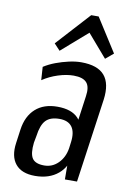

<svg xmlns="http://www.w3.org/2000/svg" viewBox="-87 -827 616 890"><g transform="rotate(10 220.5 -381.5)"><path d="M280 -180 310 -396Q317 -441 299.5 -461Q282 -481 238 -481Q204 -481 165 -468.5Q126 -456 93 -434L89 -496Q114 -512 143.5 -523Q173 -534 204 -541Q235 -548 262 -548Q339 -548 371.5 -510Q404 -472 394 -396L338 0H281ZM141 8Q78 8 49 -27.5Q20 -63 29 -127L38 -192Q47 -256 86 -291Q125 -326 189 -326Q256 -326 287.5 -292Q319 -258 310 -193L301 -128Q292 -63 250 -27.5Q208 8 141 8ZM175 -47Q213 -47 240.5 -74.5Q268 -102 275 -145L279 -176Q285 -223 267 -247.5Q249 -272 208 -272Q165 -272 144 -250Q123 -228 116 -175L110 -143Q104 -91 118.5 -69Q133 -47 175 -47ZM125 -613 269 -771H304L404 -614L367 -583L261 -706H294L153 -583Z"/></g></svg>

Font: Pathway Extreme Condensed
Style: Italic
Weight: 400
Width: 3
Italic angle: -8°
Version: Version 1.001;gftools[0.9.26]